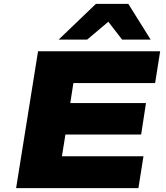

<svg xmlns="http://www.w3.org/2000/svg" viewBox="-20 -969 856 989"><path d="M63 0 176 -705H805L779 -541H358L342 -438H732L707 -276H317L299 -164H719L693 0ZM282 -765 474 -949H641L756 -765H609L538 -857L429 -765Z"/></svg>

Font: Nunito Sans 7pt Expanded Black
Style: Italic
Weight: 900
Width: 7
Italic angle: -9°
Designer: Vernon Adams
Foundry: Vernon Adams
Version: Version 3.101;gftools[0.9.27]